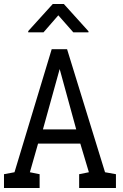

<svg xmlns="http://www.w3.org/2000/svg" viewBox="-20 -943 615 963"><path d="M423.8 -786.1V-780.8H347.7L272.5 -866.2L198.2 -780.8H121.6V-787.1L244.6 -922.9H300.3ZM362.3 -293.9 279.3 -596.7 195.3 -293.9ZM52.7 -79.1 239.3 -696.3H316.4L506.8 -79.1L561.5 -69.3V0H377V-69.3L425.8 -79.1L382.8 -222.7H170.9L129.9 -79.1L178.7 -69.3V0H0V-69.3Z"/></svg>

Font: Hopone
Style: Regular
Weight: 400
Foundry: SIL International (SIL)
Version: Version 1.00 September 3, 2015, initial release